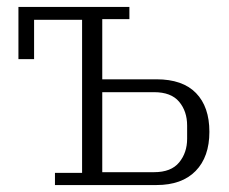

<svg xmlns="http://www.w3.org/2000/svg" viewBox="-20 -532 659 552"><path d="M138 -35H216V-475H78V-362H33V-512H352V-477H274V-304H430Q505 -304 543.5 -264.5Q582 -225 582 -153Q582 -81 542.5 -40.5Q503 0 430 0H138ZM423 -37Q472 -37 495 -65Q518 -93 518 -133V-171Q518 -212 495 -239.5Q472 -267 423 -267H274V-37Z"/></svg>

Font: IBM Plex Serif Light
Style: Regular
Weight: 300
Designer: Mike Abbink, Paul van der Laan, Pieter van Rosmalen
Foundry: Bold Monday
Version: Version 3.001